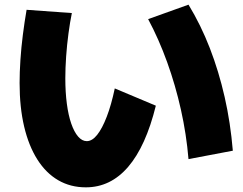

<svg xmlns="http://www.w3.org/2000/svg" viewBox="-20 -754 1040 823"><path d="M348 49Q282 49 229.5 18.5Q177 -12 140 -70.5Q103 -129 83.5 -211.5Q64 -294 64 -398Q64 -444 67.5 -497Q71 -550 78 -605Q85 -660 94 -712L288 -698Q280 -659 273.5 -610.5Q267 -562 263.5 -512Q260 -462 260 -418Q260 -359 266.5 -309.5Q273 -260 285.5 -224Q298 -188 315 -168.5Q332 -149 352 -149Q375 -149 396.5 -176Q418 -203 437.5 -253.5Q457 -304 472 -375L648 -301Q605 -127 529.5 -39Q454 49 348 49ZM788 -72Q779 -179 755.5 -284Q732 -389 696.5 -487.5Q661 -586 615 -672L788 -734Q841 -647 879.5 -547.5Q918 -448 943 -338Q968 -228 978 -108Z"/></svg>

Font: M PLUS 2 Thin Black
Style: Regular
Weight: 900
Version: Version 1.001